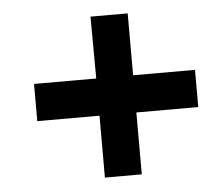

<svg xmlns="http://www.w3.org/2000/svg" viewBox="-42 -664 668 581"><g transform="rotate(-5 292.0 -373.5)"><path d="M65 -430V-317H254V-129H366V-317H554V-430H366V-618H253L254 -430Z"/></g></svg>

Font: Cheyenne Sans
Style: Bold Italic
Weight: 700
Italic angle: -8.13011°
Designer: The Public Sans project authors (U.S. Web Design System), Libre Franklin designed by Pablo Impallari and Rodrigo Fuenzal
Foundry: The Cheyenne Sans Project Authors
Version: Version 2.007